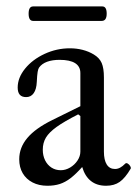

<svg xmlns="http://www.w3.org/2000/svg" viewBox="-20 -578 435 609"><path d="M41 -72.8Q41 -109.9 66.7 -140.4Q92.3 -170.9 146 -197.3L234.9 -241.2V-346.2Q234.9 -367.2 218.3 -377.7Q201.7 -388.2 168.9 -388.2Q146 -388.2 129.4 -382.1Q112.8 -376 104 -363.8Q101.1 -359.9 99.4 -349.9Q97.7 -339.8 96.7 -318.4Q95.7 -294.9 86.9 -282.5Q78.1 -270 63 -270Q49.3 -270 42.7 -277.6Q36.1 -285.2 36.1 -300.3Q36.1 -331.5 59.6 -360.4Q83 -389.2 121.3 -407Q159.7 -424.8 201.7 -424.8Q222.7 -424.8 241.9 -419.9Q261.2 -415 277.3 -405.3Q295.4 -394.5 302.5 -378.2Q309.6 -361.8 309.6 -332.5V-97.2Q309.6 -70.3 318.6 -56.2Q327.6 -42 344.7 -42Q353 -42 360.8 -46.1Q368.7 -50.3 377.4 -59.1Q380.4 -62 385.3 -59.1Q390.1 -56.2 393.1 -51Q396 -45.9 394.5 -43Q377 -13.2 359.6 -1Q342.3 11.2 316.4 11.2Q287.6 11.2 268.6 -3.7Q249.5 -18.6 240.7 -48.3Q220.7 -25.9 203.9 -12.9Q187 0 169.7 5.6Q152.3 11.2 130.4 11.2Q103.5 11.2 83.3 0.7Q63 -9.8 52 -28.6Q41 -47.4 41 -72.8ZM234.9 -97.2V-210L228 -215.3Q183.1 -192.4 159.4 -175.3Q135.7 -158.2 125.7 -141.6Q115.7 -125 115.7 -103Q115.7 -84.5 123 -69.6Q130.4 -54.7 143.3 -46.4Q156.2 -38.1 172.9 -38.1Q188 -38.1 202.4 -46.6Q216.8 -55.2 225.8 -68.8Q234.9 -82.5 234.9 -97.2ZM70.8 -534.7Q70.8 -557.6 85 -557.6H304.7Q318.4 -557.6 318.4 -534.7Q318.4 -511.7 302.7 -511.7H85Q70.8 -511.7 70.8 -534.7Z"/></svg>

Font: Junicode Two Beta VF
Style: Regular
Weight: 400
Designer: Peter S. Baker
Foundry: Briery Creek Software
Version: Version 1.031 beta; ttfautohint (v1.8.1.43-b0c9)